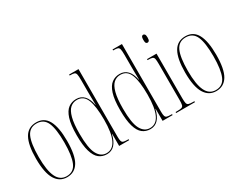

<svg xmlns="http://www.w3.org/2000/svg" viewBox="-91 -1215 2100 1680"><g transform="rotate(-30 958.5 -375.0)"><path d="M205 10Q130 10 89 -57Q48 -124 48 -267Q48 -405 86.5 -473.5Q125 -542 207 -542Q287 -542 324.5 -473Q362 -404 362 -267Q362 -122 322 -56Q282 10 205 10ZM206 0Q277 0 305.5 -66.5Q334 -133 334 -267Q334 -404 305.5 -468Q277 -532 205 -532Q134 -532 105 -468Q76 -404 76 -267Q76 -132 107.5 -66Q139 0 206 0Z M608 10Q562 10 528.5 -16Q495 -42 477 -103Q459 -164 459 -267Q459 -372 478.5 -432.5Q498 -493 532.5 -518.5Q567 -544 612 -544Q709 -544 734 -415H736Q735 -461 734.5 -489.5Q734 -518 734 -544V-666Q734 -706 730 -723.5Q726 -741 713 -745.5Q700 -750 672 -750H667V-760H762V-76Q762 -47 766.5 -32.5Q771 -18 784.5 -14Q798 -10 825 -10H835V0H734V-122H732Q701 10 608 10ZM609 0Q735 0 735 -265Q735 -399 708.5 -466.5Q682 -534 614 -534Q575 -534 546.5 -509Q518 -484 502.5 -425Q487 -366 487 -265Q487 -120 519 -60Q551 0 609 0Z M1047 10Q1001 10 967.5 -16Q934 -42 916 -103Q898 -164 898 -267Q898 -372 917.5 -432.5Q937 -493 971.5 -518.5Q1006 -544 1051 -544Q1148 -544 1173 -415H1175Q1174 -461 1173.5 -489.5Q1173 -518 1173 -544V-666Q1173 -706 1169 -723.5Q1165 -741 1152 -745.5Q1139 -750 1111 -750H1106V-760H1201V-76Q1201 -47 1205.5 -32.5Q1210 -18 1223.5 -14Q1237 -10 1264 -10H1274V0H1173V-122H1171Q1140 10 1047 10ZM1048 0Q1174 0 1174 -265Q1174 -399 1147.5 -466.5Q1121 -534 1053 -534Q1014 -534 985.5 -509Q957 -484 941.5 -425Q926 -366 926 -265Q926 -120 958 -60Q990 0 1048 0Z M1402 -658Q1392 -658 1386.5 -666Q1381 -674 1381 -698Q1381 -721 1386.5 -729.5Q1392 -738 1402 -738Q1411 -738 1417.5 -729.5Q1424 -721 1424 -698Q1424 -674 1417.5 -666Q1411 -658 1402 -658ZM1310 0V-10H1326Q1357 -10 1371 -14.5Q1385 -19 1389 -35Q1393 -51 1393 -86V-447Q1393 -483 1389.5 -499.5Q1386 -516 1373 -521Q1360 -526 1331 -526H1325V-536H1421V-86Q1421 -51 1425 -35Q1429 -19 1443 -14.5Q1457 -10 1487 -10H1500V0Z M1712 10Q1637 10 1596 -57Q1555 -124 1555 -267Q1555 -405 1593.5 -473.5Q1632 -542 1714 -542Q1794 -542 1831.5 -473Q1869 -404 1869 -267Q1869 -122 1829 -56Q1789 10 1712 10ZM1713 0Q1784 0 1812.5 -66.5Q1841 -133 1841 -267Q1841 -404 1812.5 -468Q1784 -532 1712 -532Q1641 -532 1612 -468Q1583 -404 1583 -267Q1583 -132 1614.5 -66Q1646 0 1713 0Z"/></g></svg>

Font: Noto Serif Display ExtraCondensed Thin
Style: Regular
Weight: 100
Width: 2
Designer: Monotype Design Team
Foundry: Monotype Imaging Inc.
Version: Version 2.009